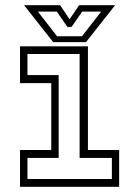

<svg xmlns="http://www.w3.org/2000/svg" viewBox="-20 -718 535 738"><path d="M57 0V-141.5H177V-398.5H57V-540H318V-141.5H438V0ZM85.5 -30H410V-111H286V-510.5H85.5V-429.5H205.5V-111H85.5ZM184.5 -556 72.5 -698H211L247.5 -644L284 -698H422.5L310.5 -556ZM199.5 -578.5H295L369 -673.5H296L255 -614.5H239L198.5 -673.5H125.5Z"/></svg>

Font: Tourney Light
Style: Regular
Weight: 300
Version: Version 1.015